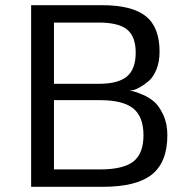

<svg xmlns="http://www.w3.org/2000/svg" viewBox="-20 -720 725 740"><path d="M478 -370Q484 -370 494 -368Q504 -366 529 -355.5Q554 -345 573.5 -328.5Q593 -312 609 -278Q625 -244 625 -199Q625 -95 565.5 -47.5Q506 0 376 0H100V-700H373Q489 -700 542 -657.5Q595 -615 595 -521Q595 -482 583 -452.5Q571 -423 553.5 -408Q536 -393 519 -383.5Q502 -374 490 -372ZM365 -67Q455 -67 494 -97.5Q533 -128 533 -199Q533 -270 493.5 -302Q454 -334 365 -334H188V-67ZM188 -633V-397H361Q436 -397 469.5 -425.5Q503 -454 503 -517Q503 -579 470 -606Q437 -633 361 -633Z"/></svg>

Font: Fivo Sans
Style: Regular
Weight: 400
Designer: Alexander Slobzheninov
Foundry: Alexander Slobzheninov
Version: 1.0